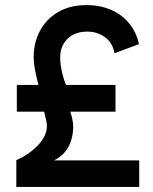

<svg xmlns="http://www.w3.org/2000/svg" viewBox="-20 -733 600 753"><path d="M164 -239Q164 -254 153 -295H46V-400H131Q112 -469 112 -509Q112 -566 137 -612.5Q162 -659 208.5 -686Q255 -713 319 -713Q400 -713 455 -671.5Q510 -630 525 -560L429 -524Q422 -565 392 -587Q362 -609 322 -609Q274 -609 245 -581Q216 -553 216 -507Q216 -482 223 -451Q230 -420 239 -400H433V-295H256Q267 -259 267 -238Q267 -191 248 -156.5Q229 -122 192 -104H526V0H44V-105Q93 -126 128.5 -163Q164 -200 164 -239Z"/></svg>

Font: Hanken Grotesk
Style: Bold
Weight: 700
Designer: Alfredo Marco Pradil
Foundry: Hanken Design Co.
Version: Version 3.014